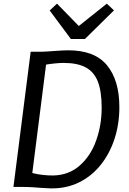

<svg xmlns="http://www.w3.org/2000/svg" viewBox="-20 -1033 714 1061"><path d="M258.2 8Q228.9 7 205.8 5.1Q182.7 3.3 158.5 1.6Q134.2 0 100.8 0H54.3L149.5 -747H204.1Q213.9 -747 228.4 -747.8Q242.9 -748.5 259.9 -749.8Q276.9 -751 294.7 -752.2Q312.4 -753.5 328.8 -754.2Q345.3 -755 357.7 -755Q503.6 -755 571.6 -671.9Q639.6 -588.8 639.6 -441.1Q639.6 -347.4 612.7 -265.2Q585.8 -183 535.7 -120.9Q485.7 -58.8 415.5 -24.5Q345.3 9.7 258.2 8ZM273.5 -63.3Q360.4 -64.8 421.1 -118.7Q481.5 -172.1 511.6 -257.1Q541.8 -342 541.8 -437.4Q541.8 -527.7 520.6 -582.7Q499.1 -636.2 453.4 -660.7Q407.7 -685.3 331.4 -685.3Q311.1 -685.3 284.1 -682.6Q257.1 -679.9 234.6 -676L158.5 -76.9Q185.8 -69.8 216.1 -66.4Q246.4 -63 273.5 -63.3ZM449.4 -817.6H371.6L254.5 -975.1L295.1 -1012.9L415.5 -889.3L570.3 -1012.9L609.8 -975.6Z"/></svg>

Font: Merriweather Sans Variable Regular
Style: Italic
Weight: 300
Italic angle: -8°
Designer: Eben Sorkin
Foundry: Eben Sorkin
Version: Version 2.001